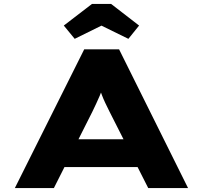

<svg xmlns="http://www.w3.org/2000/svg" viewBox="-20 -949 1024 969"><path d="M55 0 405 -700H581L929 0H728L533 -385Q521 -409 511.5 -429Q502 -449 495 -467.5Q488 -486 481.5 -504Q475 -522 470 -540L511 -541Q505 -522 498 -503Q491 -484 483 -465Q475 -446 465.5 -426Q456 -406 446 -385L252 0ZM220 -106 282 -246H703L729 -106ZM357 -753 302 -820 444 -929H541L682 -820L628 -753L477 -827H507Z"/></svg>

Font: Lexend Zetta ExtraBold
Style: Regular
Weight: 800
Designer: Bonnie Shaver-Troup, Thomas Jockin
Foundry: Lexend
Version: Version 1.007